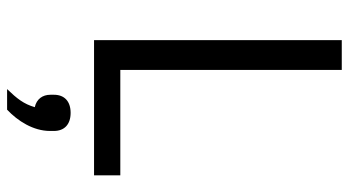

<svg xmlns="http://www.w3.org/2000/svg" viewBox="-241 -497 983 541"><g transform="rotate(90 250.5 -226.5)"><path d="M93 0H474V-74H177V-698H93ZM298 66C265 66 247 84 247 113V123C247 145 259 162 282 167C273 198 258 217 231 245H289C321 215 349 171 349 124V113C349 84 331 66 298 66Z"/></g></svg>

Font: Braiins Sans
Style: Regular
Weight: 400
Designer: Mike Abbink, Paul van der Laan, Pieter van Rosmalen, Jiri Chlebus, Lubos Buracinsky
Foundry: Bold Monday, Sudetype
Version: Version 1.000;hotconv 1.0.109;makeotfexe 2.5.65596